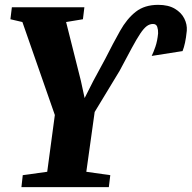

<svg xmlns="http://www.w3.org/2000/svg" viewBox="-20 -773 792 793"><path d="M68.5 0 74 -49.5 175 -63.5 206.5 -298 72.5 -682 23 -693.5 29 -743H328.5L322.5 -693.5L253 -682L314 -439.5L329.5 -368L365.5 -439L415 -530.5Q447.5 -595 475.8 -645.2Q504 -695.5 540.5 -724.2Q577 -753 633.5 -753Q675 -753 702 -737Q729 -721 741.2 -696.5Q753.5 -672 751.5 -646Q748.5 -616.5 744.2 -596.8Q740 -577 734 -562L606.5 -542Q613.5 -556 621.8 -579.8Q630 -603.5 633 -635.5Q633.5 -650 629.5 -662Q625.5 -674 612 -674Q598 -674 585.8 -664.8Q573.5 -655.5 559 -633.8Q544.5 -612 524.2 -574.5Q504 -537 474 -480.5L371 -310.5L336.5 -63.5L435.5 -49.5L429.5 0Z"/></svg>

Font: Merriweather 24pt SemiCondensed Black
Style: Italic
Weight: 900
Width: 4
Italic angle: -7.8°
Designer: Eben Sorkin
Foundry: Eben Sorkin
Version: Version 2.101